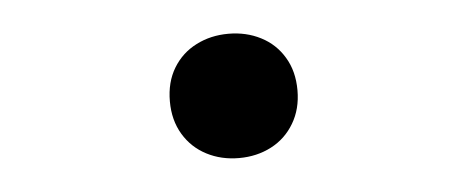

<svg xmlns="http://www.w3.org/2000/svg" viewBox="-28 -211 677 277"><g transform="rotate(-5 310.0 -73.0)"><path d="M216.7 -72.8Q216.7 -100.6 229 -120.9Q241.3 -141.2 262.4 -151.9Q283.4 -162.7 309.2 -162.7Q335 -162.7 356 -151.9Q377 -141.2 389.2 -120.8Q401.5 -100.5 401.5 -72.8Q401.5 -45.7 389.2 -25.1Q377 -4.5 356 6.4Q335 17.3 309.2 17.3Q283.4 17.3 262.4 6.4Q241.3 -4.5 229 -25Q216.7 -45.5 216.7 -72.8Z"/></g></svg>

Font: Monaspace Radon Var
Style: Regular
Weight: 400
Designer: Riley Cran and the Lettermatic Team
Version: Version 1.000 (Monaspace Radon Var)